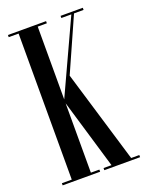

<svg xmlns="http://www.w3.org/2000/svg" viewBox="-134 -770 650 840"><g transform="rotate(-20 191.0 -350.0)"><path d="M9.5 0V-10H55.5V-690H9.5V-700H187V-690H144.5V-351L301 -690H254.5V-700H358V-690H313.5L202.5 -440.5L332 -10H370V0H203.5V-10H240.5L144.5 -333V-10H184V0Z"/></g></svg>

Font: Imbue 100pt Medium
Style: Regular
Weight: 500
Designer: Tyler Finck
Foundry: Etcetera Type Company
Version: Version 1.102; ttfautohint (v1.8.3)